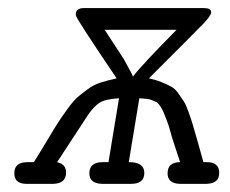

<svg xmlns="http://www.w3.org/2000/svg" viewBox="-20 -451 565 471"><path d="M15.1 -25.9Q15.1 -52.7 45.9 -53.2H63Q75.2 -72.3 95.2 -105.7Q115.2 -139.2 122.6 -150.6Q129.9 -162.1 145.5 -183.6Q161.1 -205.1 170.2 -212.6Q179.2 -220.2 194.6 -231.7Q210 -243.2 227.1 -248.5Q244.1 -253.9 266.1 -258.8Q168.9 -402.8 167 -411.1Q166 -414.1 166 -416Q166 -431.2 186 -431.2H480Q498 -431.2 498 -420.9Q498 -413.1 479.5 -393.6Q460.9 -374 345.2 -258.8Q363.3 -254.9 376.2 -249.5Q389.2 -244.1 399.2 -239Q409.2 -233.9 417.5 -221.9Q425.8 -210 430.9 -202.4Q436 -194.8 443.1 -174.8Q450.2 -154.8 453.6 -142.8Q457 -130.9 465.6 -101.3Q474.1 -71.8 479 -53.2H487.8Q517.6 -53.2 517.8 -27.1Q518.1 -1 486.8 0H420.9Q391.1 -1 391.1 -25.9Q391.1 -52.7 420.9 -53.2H421.9Q415 -73.2 407.5 -96.7Q399.9 -120.1 397 -131.6Q394 -143.1 388.4 -157.5Q382.8 -171.9 380.4 -177.5Q377.9 -183.1 373 -190.7Q368.2 -198.2 364.5 -200.2Q360.8 -202.1 353.5 -205.1Q346.2 -208 339.6 -208.5Q333 -209 321.8 -210L295.9 -53.2H296.9Q334 -53.2 334 -26.9Q334 0 301.8 0H230Q199.2 -1 199.2 -25.9Q199.2 -52.7 231 -53.2H246.1L272 -210Q238.8 -208 224.4 -199Q210 -189.9 195.8 -168.9L120.1 -53.2Q142.1 -48.3 142.1 -27.8Q142.1 -1 110.8 0H44.9Q15.1 0 15.1 -25.9ZM236.8 -377.9 284.2 -305.2 303.2 -270 306.2 -263.2Q326.2 -290 413.1 -377.9Z"/></svg>

Font: CMU Typewriter Text
Style: LightOblique
Weight: 200
Italic angle: -9.46001°
Version: Version 0.7.0